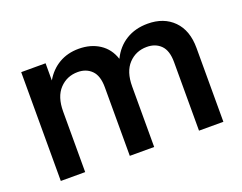

<svg xmlns="http://www.w3.org/2000/svg" viewBox="-87 -670 1046 829"><g transform="rotate(-20 436.5 -255.0)"><path d="M813 -339V0H701V-315Q701 -368 676.5 -392.5Q652 -417 612 -417Q562 -417 528.5 -381.5Q495 -346 495 -278V0H383V-315Q383 -368 358.5 -392.5Q334 -417 295 -417Q245 -417 211.5 -381.5Q178 -346 178 -278V0H66V-500H178V-421Q203 -464 242.5 -487Q282 -510 333 -510Q388 -510 428 -484Q468 -458 484 -409Q508 -458 550.5 -484Q593 -510 650 -510Q724 -510 768.5 -465Q813 -420 813 -339Z"/></g></svg>

Font: CBA Beacon Sans Bold
Style: Regular
Weight: 700
Designer: Wei Huang
Foundry: Wei Huang
Version: Version 1.002